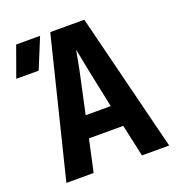

<svg xmlns="http://www.w3.org/2000/svg" viewBox="-160 -841 891 952"><g transform="rotate(-20 286.0 -365.0)"><path d="M28.8 0 209.4 -730H389L571.2 0H427.6L390.6 -169.4H209.5L172.6 0ZM233.5 -282.7H365.7L327.5 -466.1Q319.2 -508 311.4 -546.4Q303.7 -584.7 300 -604.5Q296.3 -584.7 289.4 -546.8Q282.5 -508.9 273.3 -467.1ZM-28.2 -570 29.5 -730H155.8L90.1 -570Z"/></g></svg>

Font: JetBrains Mono
Style: Regular
Weight: 400
Monospace: yes
Designer: Philipp Nurullin, Konstantin Bulenkov
Foundry: JetBrains
Version: Version 2.305